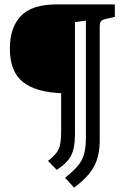

<svg xmlns="http://www.w3.org/2000/svg" viewBox="-20 -740 575 876"><path d="M504 -663 464 -654Q446 -650 440.5 -643Q435 -636 435 -616V-101Q435 -28 408.5 20.5Q382 69 318 116L277 71Q317 39 336.5 15Q356 -9 364 -38.5Q372 -68 372 -116V-646L322 -639V-126Q322 -65 304.5 -30.5Q287 4 239 35L199 -6Q236 -34 247.5 -59Q259 -84 259 -140V-315Q144 -319 84.5 -366Q25 -413 25 -519Q25 -613 74.5 -666.5Q124 -720 241 -720H504Z"/></svg>

Font: Enriqueta Medium
Style: Regular
Weight: 500
Designer: Viviana Monsalve, Gustavo Ibarra
Foundry: 72Puntos
Version: Version 2.000